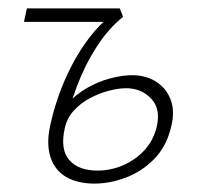

<svg xmlns="http://www.w3.org/2000/svg" viewBox="-20 -430 469 457"><path d="M205 7Q165 7 138 -8.5Q111 -24 100.5 -55Q90 -86 99 -129Q106 -163 119 -200.5Q132 -238 151 -274.5Q170 -311 193.5 -341.5Q217 -372 243 -392L273 -390Q238 -362 210 -318.5Q182 -275 163 -224.5Q144 -174 134 -124Q123 -74 145 -49Q167 -24 212 -24Q243 -24 271.5 -36Q300 -48 321.5 -70Q343 -92 352 -124Q364 -169 340.5 -194.5Q317 -220 280 -220Q262 -220 239 -214Q216 -208 193.5 -196Q171 -184 155 -166Q139 -148 134 -124L109 -126Q118 -158 139 -181.5Q160 -205 187 -220.5Q214 -236 242.5 -243.5Q271 -251 294 -251Q328 -251 352.5 -235Q377 -219 387 -190.5Q397 -162 386 -123Q375 -80 346.5 -51Q318 -22 280 -7.5Q242 7 205 7ZM37 -378 44 -410H265L273 -390L247 -378Z"/></svg>

Font: Ysabeau Office ExtraLight
Style: Italic
Weight: 250
Italic angle: -12°
Designer: Christian Thalmann (Catharsis Fonts)
Version: Version 2.001;gftools[0.9.30]; featfreeze: tnum,lnum,ss02